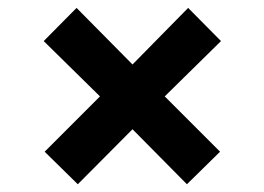

<svg xmlns="http://www.w3.org/2000/svg" viewBox="-20 -493 672 488"><path d="M177.7 -24.7 93.5 -107.4 234.1 -248 91.1 -388.6 174.6 -472.9 316.8 -329.1 458.2 -472.9 541.7 -388.6 398.7 -248 539.3 -107.4 455.1 -24.7 316.8 -164.5Z"/></svg>

Font: Atkinson Hyperlegible Mono ExtraLight
Style: Regular
Weight: 200
Monospace: yes
Designer: Elliott Scott, Megan Eiswerth, Linus Boman, Theodore Petrosky, Letters from Sweden
Foundry: Applied Design Works, Letters from Sweden
Version: Version 2.001